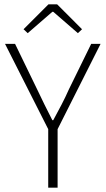

<svg xmlns="http://www.w3.org/2000/svg" viewBox="-20 -860 484 880"><path d="M201 0H244V-268L441 -659H398L296 -451C275 -403 250 -357 224 -309H220C195 -357 173 -403 150 -451L49 -659H3L201 -268ZM107 -708 220 -806H224L337 -708L356 -726L242 -840H202L88 -726Z"/></svg>

Font: Source Sans Pro Light
Style: Regular
Weight: 300
Designer: Paul D. Hunt
Foundry: Adobe Systems Incorporated
Version: Version 3.006;hotconv 1.0.111;makeotfexe 2.5.65597